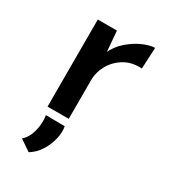

<svg xmlns="http://www.w3.org/2000/svg" viewBox="-162 -516 706 800"><g transform="rotate(30 191.5 -116.0)"><path d="M171 -419 181 -299 176 -315Q193 -353 224 -380Q255 -407 288.5 -421.5Q322 -436 345 -436L340 -334Q292 -337 256.5 -316Q221 -295 201 -260Q181 -225 181 -185V0H79V-419ZM106 204 53 168Q77 148 87 109.5Q97 71 91 34L182 35Q187 62 179.5 94.5Q172 127 153.5 156.5Q135 186 106 204Z"/></g></svg>

Font: Josefin Sans Medium
Style: Regular
Weight: 500
Designer: Santiago Orozco
Foundry: Typemade
Version: Version 2.001